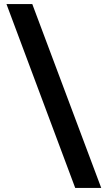

<svg xmlns="http://www.w3.org/2000/svg" viewBox="-20 -863 549 952"><path d="M12 -843 353 69H482L140 -843Z"/></svg>

Font: Rabbid Highway Sign IV
Style: Obl
Weight: 400
Foundry: Cannot Into Space Fonts
Version: Version 0.277